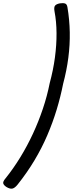

<svg xmlns="http://www.w3.org/2000/svg" viewBox="-52 -1098 458 1204"><path d="M-17 20Q32 -41 75.5 -112Q119 -183 154.5 -259.5Q190 -336 217 -416.5Q244 -497 260 -578Q282 -659 292.5 -738Q303 -817 302.5 -890Q302 -963 290 -1026Q285 -1053 293.5 -1063Q302 -1073 324 -1077Q344 -1080 356 -1076Q368 -1072 371 -1052Q384 -975 385.5 -896Q387 -817 376.5 -736Q366 -655 344 -573Q328 -492 303.5 -411Q279 -330 244.5 -249.5Q210 -169 163.5 -91.5Q117 -14 58 60Q41 81 26 84.5Q11 88 -11 75Q-28 64 -31.5 52.5Q-35 41 -17 20Z"/></svg>

Font: Playwrite NZ
Style: Regular
Weight: 400
Designer: Veronika Burian, José Scaglione
Foundry: TypeTogether
Version: Version 1.002